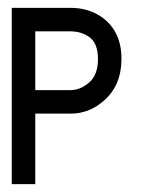

<svg xmlns="http://www.w3.org/2000/svg" viewBox="-20 -470 400 490"><path d="M70 -390V-240H160Q185 -240 207.5 -259.5Q230 -279 230 -319Q230 -359 209 -374.5Q188 -390 160 -390ZM10 -450H160Q208 -450 243 -424Q290 -388 290 -320Q290 -252 245 -213Q208 -180 160 -180H70V0H10Z"/></svg>

Font: SOV_Station
Style: Bold
Weight: 700
Version: Version 1.00